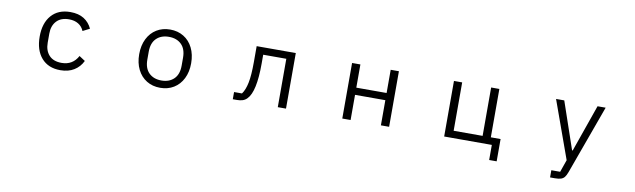

<svg xmlns="http://www.w3.org/2000/svg" viewBox="-44 -1092 6088 1841"><g transform="rotate(10 3000.0 -172.0)"><path d="M278 -271Q278 -402 344 -477.5Q410 -553 528 -553Q608 -553 660.5 -520Q713 -487 740 -428L673 -394Q656 -436 618.5 -459Q581 -482 528 -482Q449 -482 406.5 -436.5Q364 -391 364 -315V-226Q364 -149 406 -103.5Q448 -58 528 -58Q636 -58 687 -153L745 -115Q716 -55 661 -21Q606 13 528 13Q410 13 344 -63Q278 -139 278 -271Z M1247 -270Q1247 -355 1279 -419.5Q1311 -484 1368.5 -519Q1426 -554 1500 -554Q1574 -554 1631.5 -519Q1689 -484 1721 -419.5Q1753 -355 1753 -270Q1753 -185 1721 -121Q1689 -57 1632 -22Q1575 13 1500 13Q1425 13 1368 -22Q1311 -57 1279 -121Q1247 -185 1247 -270ZM1667 -232V-309Q1667 -394 1621.5 -438.5Q1576 -483 1500 -483Q1424 -483 1378.5 -438.5Q1333 -394 1333 -309V-232Q1333 -147 1378.5 -102.5Q1424 -58 1500 -58Q1576 -58 1621.5 -102.5Q1667 -147 1667 -232Z M2206 0V-70H2283Q2313 -110 2328 -183.5Q2343 -257 2343 -386V-541H2724V0H2644V-471H2419V-384Q2419 -110 2344 -35Q2326 -16 2302 -8Q2278 0 2245 0Z M3353 0H3272V-541H3353V-315H3648V-541H3728V0H3648V-245H3353Z M4801 147H4728V0H4264V-541H4344V-70H4626V-541H4706V-70H4801Z M5332 210V140H5418L5460 20L5258 -541H5338L5495 -82H5501L5662 -541H5741L5498 129Q5486 162 5472.5 179Q5459 196 5437 203Q5415 210 5377 210Z"/></g></svg>

Font: IBM Plex Sans JP
Style: Regular
Weight: 400
Designer: Mike Abbink; Paul van der Laan; Pieter van Rosmalen; Wujin Sim; Yejin Wi; Jinhee Kim; Boomi Park; Yona Kim; Kichan Ma
Foundry: Sandoll Inc.
Version: Version 1.001